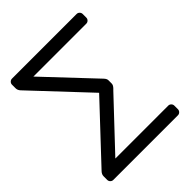

<svg xmlns="http://www.w3.org/2000/svg" viewBox="-240 -853 1206 1206"><g transform="rotate(-45 362.5 -250.0)"><path d="M668 141V173Q668 184 660 192Q652 200 641 200H67Q56 200 48 192Q40 184 40 173V141Q40 124 53 110L391 -250L53 -610Q40 -624 40 -641V-673Q40 -684 48 -692Q56 -700 67 -700H641Q652 -700 660 -692Q668 -684 668 -673V-641Q668 -630 660 -622Q652 -614 641 -614H171L463 -304Q466 -301 473.5 -293Q481 -285 484.5 -278Q488 -271 488 -264V-236Q488 -227 483.5 -219.5Q479 -212 472.5 -205.5Q466 -199 463 -196L171 114H641Q652 114 660 122Q668 130 668 141Z"/></g></svg>

Font: Contemporary
Style: Regular
Weight: 400
Designer: Victor Tran
Foundry: Victor Tran
Version: Version 1.100